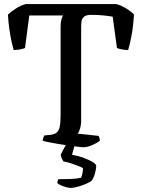

<svg xmlns="http://www.w3.org/2000/svg" viewBox="-20 -724 698 944"><path d="M390 0Q383 0 363 -2.5Q343 -5 317 -8.5Q291 -12 265 -16.5Q239 -21 218.5 -25Q198 -29 190 -32Q190 -39 193 -47Q196 -55 198 -58L229 -61Q250 -64 260 -73.5Q270 -83 274 -103Q278 -123 278 -158V-592Q278 -615 282 -628.5Q286 -642 290 -648H124L103 -488Q97 -485 81 -481.5Q65 -478 47 -478Q43 -492 37 -519Q31 -546 26 -581Q21 -616 19 -652Q33 -666 58 -682Q83 -698 107 -704H552Q577 -697 602 -681.5Q627 -666 639 -652Q635 -593 626.5 -548Q618 -503 610 -478Q593 -478 577 -481.5Q561 -485 555 -488L534 -642Q518 -645 490 -648Q462 -651 428 -651Q404 -651 393.5 -642Q383 -633 381 -619.5Q379 -606 379 -591V-133Q379 -109 373.5 -91.5Q368 -74 362 -67L464 -56Q466 -55 468.5 -47.5Q471 -40 471 -32Q456 -20 432 -10Q408 0 390 0ZM328 200Q319 200 304.5 196Q290 192 278 186.5Q266 181 262 176Q262 169 264 164Q266 159 267 157Q302 157 328.5 156Q355 155 378 150Q383 142 385.5 127.5Q388 113 388 103Q381 98 364 91.5Q347 85 327.5 78.5Q308 72 292 70Q288 64 283.5 54.5Q279 45 279 35Q289 16 296.5 2Q304 -12 320 -37H355L334 37Q361 41 388.5 51Q416 61 434.5 72Q453 83 453 91Q453 107 446.5 130Q440 153 429 166Q414 176 393 184Q372 192 354.5 196Q337 200 328 200Z"/></svg>

Font: Texturina Medium 12pt
Style: Regular
Weight: 400
Version: Version 1.002